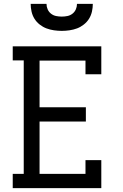

<svg xmlns="http://www.w3.org/2000/svg" viewBox="-20 -975 640 995"><path d="M46 0V-74H103V-662H46V-735H505V-590H423V-661H185V-419H425V-345H185V-74H423V-145H505V0ZM300 -815Q280 -815 259.5 -818Q239 -821 220.5 -828Q202 -835 185.5 -848Q169 -861 158.5 -878Q148 -895 143.5 -915Q139 -935 139 -955H221Q221 -940 227 -926.5Q233 -913 244.5 -904Q256 -895 270.5 -892Q285 -889 300 -889Q315 -889 329.5 -892Q344 -895 355.5 -904Q367 -913 373 -926.5Q379 -940 379 -955H461Q461 -935 456.5 -915Q452 -895 441.5 -878Q431 -861 414.5 -848Q398 -835 379.5 -828Q361 -821 340.5 -818Q320 -815 300 -815Z"/></svg>

Font: Iosevka Slab Extended
Style: Regular
Weight: 400
Width: 7
Monospace: yes
Designer: Belleve Invis
Foundry: Belleve Invis
Version: Version 11.1.1; ttfautohint (v1.8.3)